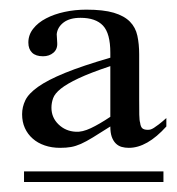

<svg xmlns="http://www.w3.org/2000/svg" viewBox="-20 -689 359 390"><path d="M204.1 -554.7Q163.1 -541 139.4 -529.8Q115.7 -518.6 103.5 -508.8Q91.3 -499 87.9 -489.5Q84.5 -480 84.5 -470.2Q84.5 -450.2 98.9 -436.3Q113.3 -422.4 133.8 -421.4Q147 -420.4 164.6 -428.7Q182.1 -437 204.1 -451.7ZM28.8 -319.3V-340.8H312V-319.3ZM317.9 -432.1Q278.8 -388.7 241.7 -388.7Q233.9 -388.7 227.1 -390.6Q220.2 -392.6 215.1 -397.7Q210 -402.8 207 -411.1Q204.1 -419.4 204.1 -432.1Q182.6 -418.5 168.7 -409.9Q154.8 -401.4 144.3 -396.7Q133.8 -392.1 124.3 -390.4Q114.7 -388.7 102.1 -388.7Q85 -388.7 70.8 -393.6Q56.6 -398.4 46.4 -407.5Q36.1 -416.5 30.5 -429Q24.9 -441.4 24.9 -457Q24.9 -471.7 31.5 -485.4Q38.1 -499 57.4 -512.7Q76.7 -526.4 111.8 -540.8Q147 -555.2 204.1 -571.8V-582Q204.1 -621.1 189.2 -637Q174.3 -652.8 143.6 -652.8Q121.6 -652.8 109.1 -643.3Q96.7 -633.8 95.2 -619.6L96.2 -602.5Q97.2 -589.4 88.6 -582Q80.1 -574.7 67.4 -574.7Q52.7 -574.7 45.2 -582Q37.6 -589.4 37.6 -602.5Q37.6 -618.2 47.4 -630.6Q57.1 -643.1 73.5 -651.6Q89.8 -660.2 111.1 -664.8Q132.3 -669.4 155.3 -669.4Q189.9 -669.4 211.2 -663.1Q232.4 -656.7 243.9 -645Q255.4 -633.3 259 -616.5Q262.7 -599.6 262.7 -578.6V-486.8Q262.7 -468.3 262.9 -456.1Q263.2 -443.8 264.6 -439.9Q265.6 -431.6 269 -428.5Q272.5 -425.3 280.3 -425.3Q283.2 -425.3 285.9 -426Q288.6 -426.8 292.5 -429.2Q296.4 -431.6 302.5 -436.3Q308.6 -440.9 317.9 -449.2Z"/></svg>

Font: Doulos SIL Eur
Style: Regular
Weight: 400
Designer: Walt Agee, Victor Gaultney, Peter Martin, Debbi Hosken, Becca Hirsbrunner
Foundry: SIL International
Version: Version 5.000